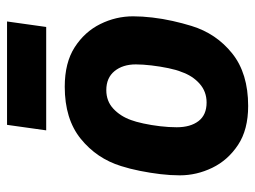

<svg xmlns="http://www.w3.org/2000/svg" viewBox="-112 -618 742 559"><g transform="rotate(-90 259.5 -339.0)"><path d="M230 12Q161 12 116.5 -17.5Q72 -47 50 -92.5Q28 -138 28 -187Q28 -214 31.5 -243.5Q35 -273 41 -303Q47 -333 55 -358Q77 -429 134.5 -475.5Q192 -522 286 -522Q356 -522 401 -493Q446 -464 468.5 -418.5Q491 -373 491 -323Q491 -297 487.5 -267Q484 -237 477.5 -208Q471 -179 463 -153Q441 -81 383 -34.5Q325 12 230 12ZM240 -109Q272 -109 295 -129.5Q318 -150 329 -182Q335 -196 340 -220Q345 -244 348 -269.5Q351 -295 351 -315Q351 -353 331.5 -377Q312 -401 276 -401Q244 -401 222 -380.5Q200 -360 189 -329Q184 -316 179 -293Q174 -270 171 -244.5Q168 -219 168 -196Q168 -156 186 -132.5Q204 -109 240 -109ZM159 -576 175 -690H476L460 -576Z"/></g></svg>

Font: Finlandica
Style: Italic
Weight: 400
Italic angle: -8°
Designer: Niklas Ekholm, Juho Hiilivirta, Jaakko Suomalainen
Foundry: Helsinki Type Studio
Version: Version 1.064